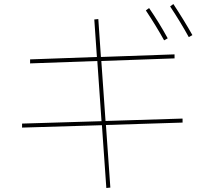

<svg xmlns="http://www.w3.org/2000/svg" viewBox="-20 -866 1040 957"><path d="M707 -814 723 -826Q772 -755 816 -675L798 -665Q758 -737 707 -814ZM828 -834 844 -846Q898 -764 939 -691L921 -681Q881 -754 828 -834ZM530 69 510 71 488 -242 90 -230V-250L486 -262L465 -562L130 -550V-570L463 -582L450 -769L470 -771L483 -582L850 -595V-575L485 -562L506 -263L890 -275V-255L508 -243Z"/></svg>

Font: Mplus 1p Thin
Style: Regular
Weight: 250
Version: Version 1.061